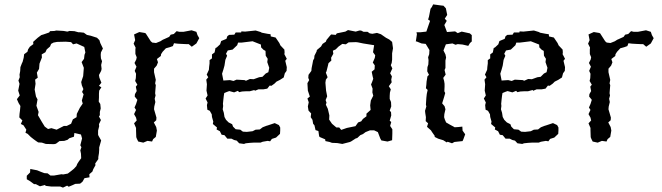

<svg xmlns="http://www.w3.org/2000/svg" viewBox="-20 -646 3018 875"><path d="M254 204H213L188 201L185 197L162 203L143 193H135L116 179L102 171V155L117 140L118 124L149 130L166 137L182 143L197 144L210 154H226L260 148L268 149L289 145L306 132L317 123L328 111L332 101L339 90L350 75L349 54L346 39L351 25L346 16L354 -15L349 -33L319 -40L317 -23L296 -16L288 -9L273 -4L251 -3L235 9L226 11L189 10L171 4L154 3L145 -3L134 -11L120 -22L106 -36L96 -41L100 -55L87 -75L75 -81L82 -97L68 -111L69 -127L71 -142L73 -163L65 -176L57 -194L70 -211L63 -233L69 -264L64 -279L70 -294L69 -306L72 -322L73 -340L80 -358L83 -364L88 -383L90 -399L105 -410L108 -421L116 -433L132 -445L131 -455L142 -465L152 -474L168 -486L178 -489L204 -498L208 -504L229 -505L236 -507L270 -505L287 -502L297 -505L319 -504L337 -499H344L362 -497L376 -487L394 -483L422 -474L433 -463L437 -450L449 -425L440 -407L439 -396L440 -380L445 -367L441 -350L443 -332L441 -323L431 -304L433 -292L442 -269L431 -255L442 -248L432 -233L431 -219V-202L430 -183L437 -172L439 -152L435 -136V-121L431 -115L440 -99L431 -80L432 -71L427 -51V-32L429 -27L441 -6L432 26V37L431 52L428 70V79L414 99L415 107L405 125L401 136L387 148L388 162L365 166L356 182L345 191L323 192L310 198L293 205L286 200L267 209ZM271 -72H284L304 -82L312 -102L329 -112L330 -127L344 -155L357 -174L353 -188L361 -216L354 -227L360 -240L353 -257L350 -272L359 -299L362 -337L352 -363L363 -378L365 -396L369 -407L364 -432L329 -448L313 -444L304 -454L280 -456L240 -455L224 -452L213 -446L208 -434L193 -421L187 -408L170 -398L171 -384L160 -356L158 -332L148 -315L152 -292L140 -283L142 -264L138 -238L144 -206L151 -193L146 -164L156 -136L153 -121L171 -90L184 -69L199 -58L214 -62L238 -55Z M633 4 610 -1 604 -13 601 -21 600 -52V-63L591 -84L603 -97L600 -110L591 -126L600 -145L593 -156L600 -172L606 -191L594 -206L595 -217L603 -231L599 -251L606 -260L596 -277L599 -290L600 -310L594 -323L602 -342L593 -359L601 -375L603 -385L597 -400V-421L598 -429L589 -447L596 -463L591 -489L604 -495L615 -500L639 -496L644 -494L651 -483L660 -469L667 -458L674 -452L691 -450L711 -458L722 -465L729 -468L751 -478L758 -488L772 -491L785 -504L797 -501H816L853 -508L875 -501L880 -486L888 -472L875 -448L854 -433L840 -445H827L806 -446L789 -447L773 -449L768 -436L754 -431L736 -426L721 -410L714 -399L713 -391L695 -377L700 -362L694 -347L682 -333V-317L690 -282L687 -266L690 -258L688 -234L687 -221L689 -211L685 -196L688 -181L683 -160L682 -148L687 -131L693 -110L692 -98L681 -88L692 -67L695 -51L690 -22L678 -12L673 -1L652 -4Z M1119 5 1100 7 1092 10 1070 7 1059 -5 1047 -8 1035 -14H1016L1003 -30L990 -32L982 -48L967 -56L969 -65L950 -81L952 -92L946 -113L945 -125L936 -141L925 -146L923 -167L926 -179L917 -197L926 -211L921 -233L923 -262L920 -283L929 -294L922 -306L932 -328L933 -341L935 -357V-372L946 -380V-398L958 -407L962 -427L968 -430L983 -444L988 -459L1012 -469L1016 -481L1024 -487L1048 -488L1054 -498H1079L1080 -503L1097 -502L1126 -505L1145 -507L1168 -500L1173 -497L1199 -492L1213 -490L1214 -480L1236 -475L1253 -450L1258 -439L1276 -420L1277 -407L1276 -399L1287 -378L1280 -369L1287 -340L1286 -323L1278 -312L1273 -293L1256 -282L1240 -274L1231 -265L1217 -255L1209 -256L1198 -242L1181 -239H1158L1141 -232L1140 -236L1118 -230H1100L1083 -229L1070 -226L1064 -232L1047 -225L1025 -231L1014 -227L1002 -222L1000 -210L998 -193L996 -173L997 -163L995 -148L1000 -132L1003 -113L1010 -100L1022 -88L1038 -80L1042 -69L1054 -57L1075 -55L1087 -46L1105 -45L1131 -48L1145 -55L1164 -56L1177 -66L1195 -73L1199 -74L1232 -85L1251 -76L1257 -65V-51L1256 -36L1238 -19L1219 -13L1211 -2L1200 -4L1177 0L1167 4H1135ZM998 -279 1028 -281 1044 -277 1058 -283 1094 -281 1101 -278 1119 -286 1136 -285 1161 -294 1176 -296 1191 -311 1203 -317 1207 -337 1198 -363 1200 -378 1191 -392 1190 -414 1181 -419 1170 -430 1169 -443 1131 -458 1082 -452H1065L1061 -440L1040 -420L1018 -416L1010 -401L1015 -392L1007 -373L1003 -347L998 -329L992 -310Z M1575 1 1540 10 1517 6 1493 5 1482 1 1463 -3 1462 -11 1436 -22 1434 -28 1431 -49 1418 -53 1413 -75 1407 -82 1404 -100 1396 -112 1398 -129 1386 -142 1383 -161 1387 -180 1381 -197 1392 -206 1383 -233 1381 -267 1389 -281 1385 -291 1386 -305 1399 -323 1400 -335 1404 -355 1407 -371 1412 -380 1413 -392 1423 -412 1424 -418 1443 -434 1450 -446 1465 -456 1468 -464 1482 -481 1489 -489 1510 -487 1515 -494 1554 -502 1566 -509 1601 -502 1618 -507H1625L1637 -501H1655L1665 -494L1677 -492L1698 -496L1716 -490L1739 -474L1754 -466L1767 -455L1771 -426L1767 -403V-374L1765 -359L1761 -349L1768 -334L1758 -312L1766 -298L1763 -283L1765 -271L1752 -253L1761 -239L1757 -224L1756 -209V-195L1762 -181L1763 -161L1756 -142L1762 -135L1763 -120L1756 -96L1763 -90L1758 -72L1768 -57V-37L1767 -7L1746 -1L1718 -6L1713 -15L1702 -44L1685 -52H1666L1646 -44L1634 -35L1622 -30L1608 -17L1601 -15L1581 -2ZM1535 -54 1561 -63 1600 -71 1612 -88 1626 -93 1634 -104 1650 -116V-128L1669 -145L1667 -166L1670 -188L1681 -210L1677 -225L1678 -242L1671 -261L1676 -273L1681 -287L1678 -299L1674 -319L1687 -330L1688 -348L1679 -361L1688 -382L1690 -394L1680 -408L1685 -440L1635 -448L1611 -453L1602 -454L1569 -453L1556 -444L1540 -446L1523 -434L1510 -421L1497 -415L1499 -401L1489 -383L1490 -370L1477 -358L1474 -345L1468 -321L1465 -315L1473 -294L1465 -283L1463 -269L1466 -233L1471 -207L1464 -190L1468 -178L1465 -169L1474 -150L1481 -120L1480 -101L1493 -82L1513 -65H1526Z M2040 7 2020 0 2016 3 2000 -7 1977 -14 1961 -22V-27L1949 -44L1944 -52L1926 -68L1931 -84L1920 -94L1921 -112L1918 -131L1917 -141L1923 -161L1921 -169L1923 -200L1925 -218L1929 -236L1921 -244L1923 -260L1924 -274L1928 -298L1935 -305L1927 -321L1928 -340L1932 -352L1933 -372L1931 -385L1936 -399L1937 -418L1920 -446L1901 -448L1879 -457H1875L1880 -490L1878 -499H1896L1923 -502L1934 -534L1940 -551L1931 -557L1935 -570L1942 -606L1948 -614L1954 -626L1991 -621L2001 -620L2012 -608L2018 -578L2007 -561L2016 -551L2005 -532L2017 -500L2054 -503L2066 -495L2084 -502L2121 -494L2130 -486V-457L2122 -450L2114 -437L2088 -443L2066 -445L2056 -442L2042 -448L2012 -444L2001 -416L2010 -398L2013 -384L2010 -370V-336L2006 -327L2011 -306L2000 -291L2004 -277L2006 -264V-251L2005 -230L2009 -222L2004 -204L1995 -175L2006 -162L2010 -148L2005 -126L2004 -112L2007 -102L2013 -88L2032 -77L2047 -69L2052 -66L2068 -67L2087 -69L2088 -51L2100 -34L2092 -12L2088 -3L2051 1Z M2387 5 2368 7 2360 10 2338 7 2327 -5 2315 -8 2303 -14H2284L2271 -30L2258 -32L2250 -48L2235 -56L2237 -65L2218 -81L2220 -92L2214 -113L2213 -125L2204 -141L2193 -146L2191 -167L2194 -179L2185 -197L2194 -211L2189 -233L2191 -262L2188 -283L2197 -294L2190 -306L2200 -328L2201 -341L2203 -357V-372L2214 -380V-398L2226 -407L2230 -427L2236 -430L2251 -444L2256 -459L2280 -469L2284 -481L2292 -487L2316 -488L2322 -498H2347L2348 -503L2365 -502L2394 -505L2413 -507L2436 -500L2441 -497L2467 -492L2481 -490L2482 -480L2504 -475L2521 -450L2526 -439L2544 -420L2545 -407L2544 -399L2555 -378L2548 -369L2555 -340L2554 -323L2546 -312L2541 -293L2524 -282L2508 -274L2499 -265L2485 -255L2477 -256L2466 -242L2449 -239H2426L2409 -232L2408 -236L2386 -230H2368L2351 -229L2338 -226L2332 -232L2315 -225L2293 -231L2282 -227L2270 -222L2268 -210L2266 -193L2264 -173L2265 -163L2263 -148L2268 -132L2271 -113L2278 -100L2290 -88L2306 -80L2310 -69L2322 -57L2343 -55L2355 -46L2373 -45L2399 -48L2413 -55L2432 -56L2445 -66L2463 -73L2467 -74L2500 -85L2519 -76L2525 -65V-51L2524 -36L2506 -19L2487 -13L2479 -2L2468 -4L2445 0L2435 4H2403ZM2266 -279 2296 -281 2312 -277 2326 -283 2362 -281 2369 -278 2387 -286 2404 -285 2429 -294 2444 -296 2459 -311 2471 -317 2475 -337 2466 -363 2468 -378 2459 -392 2458 -414 2449 -419 2438 -430 2437 -443 2399 -458 2350 -452H2333L2329 -440L2308 -420L2286 -416L2278 -401L2283 -392L2275 -373L2271 -347L2266 -329L2260 -310Z M2704 4 2681 -1 2675 -13 2672 -21 2671 -52V-63L2662 -84L2674 -97L2671 -110L2662 -126L2671 -145L2664 -156L2671 -172L2677 -191L2665 -206L2666 -217L2674 -231L2670 -251L2677 -260L2667 -277L2670 -290L2671 -310L2665 -323L2673 -342L2664 -359L2672 -375L2674 -385L2668 -400V-421L2669 -429L2660 -447L2667 -463L2662 -489L2675 -495L2686 -500L2710 -496L2715 -494L2722 -483L2731 -469L2738 -458L2745 -452L2762 -450L2782 -458L2793 -465L2800 -468L2822 -478L2829 -488L2843 -491L2856 -504L2868 -501H2887L2924 -508L2946 -501L2951 -486L2959 -472L2946 -448L2925 -433L2911 -445H2898L2877 -446L2860 -447L2844 -449L2839 -436L2825 -431L2807 -426L2792 -410L2785 -399L2784 -391L2766 -377L2771 -362L2765 -347L2753 -333V-317L2761 -282L2758 -266L2761 -258L2759 -234L2758 -221L2760 -211L2756 -196L2759 -181L2754 -160L2753 -148L2758 -131L2764 -110L2763 -98L2752 -88L2763 -67L2766 -51L2761 -22L2749 -12L2744 -1L2723 -4Z"/></svg>

Font: Winky Rough Light
Style: Regular
Weight: 300
Designer: Simon Atzbach
Foundry: typofactur
Version: Version 1.206; ttfautohint (v1.8.4.7-5d5b)